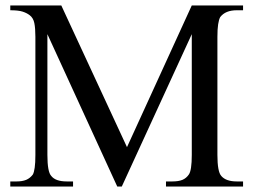

<svg xmlns="http://www.w3.org/2000/svg" viewBox="-20 -682 930 702"><path d="M586.9 0V-18.6H609.9Q632.8 -18.6 647 -24.4Q661.1 -30.3 670.4 -43.9Q681.2 -59.1 681.2 -115.7V-557.1L425.3 0H408.7L153.3 -557.1V-115.7Q153.3 -53.2 167.5 -38.6Q183.1 -18.6 224.1 -18.6H247.1V0H17.6V-18.6H40.5Q61.5 -18.6 75.7 -24.4Q89.8 -30.3 100.1 -43.9Q104.5 -51.8 106.9 -69.1Q109.4 -86.4 109.4 -115.7V-547.4Q109.4 -578.6 105.5 -597.7Q101.6 -616.7 88.4 -626.5Q77.6 -634.8 62.3 -639.6Q46.9 -644.5 17.6 -644.5V-662.1H204.1L444.3 -144L681.2 -662.1H868.7V-644.5H845.7Q804.2 -644.5 785.2 -619.6Q780.3 -610.8 777.6 -593.3Q774.9 -575.7 774.9 -547.4V-115.7Q774.9 -54.2 789.1 -38.6Q806.2 -18.6 845.7 -18.6H868.7V0Z"/></svg>

Font: Doulos SIL CyrE
Style: Regular
Weight: 400
Designer: Walt Agee, Victor Gaultney, Peter Martin, Debbi Hosken, Becca Hirsbrunner
Foundry: SIL International
Version: Version 5.000